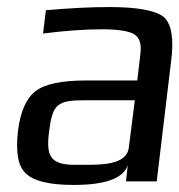

<svg xmlns="http://www.w3.org/2000/svg" viewBox="-20 -514 508 544"><path d="M424 0 465 -342C473 -404 466 -445 445 -465C423 -484 371 -494 290 -494C237 -494 177 -491 110 -485L102 -419C164 -427 220 -431 269 -431C315 -431 345 -426 360 -417C375 -408 381 -390 378 -363L369 -286H224C155 -286 107 -276 81 -256C54 -235 38 -198 31 -144C24 -82 31 -41 55 -21C78 0 123 10 189 10C279 10 330 -9 342 -46L337 0ZM119 -141C129 -220 142 -230 223 -230H362L345 -96C339 -45 263 -47 211 -47H193C123 -47 110 -71 119 -141Z"/></svg>

Font: Gamestation Display
Style: Italic
Weight: 400
Designer: Jonas Hecksher
Foundry: Jonas Hecksher, Playtypeª, e-types AS
Version: Version 1.003